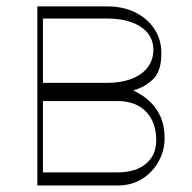

<svg xmlns="http://www.w3.org/2000/svg" viewBox="-20 -565 586 585"><path d="M93.8 0V-545.5H306.8Q356.5 -545.5 393.6 -526.5Q430.8 -507.5 451.3 -475.3Q471.9 -443.2 471.6 -403.4Q471.9 -347.7 446 -323.2Q420.1 -298.7 386.4 -289.8Q394.5 -285.5 410.2 -276.1Q425.8 -266.7 442.3 -249.8Q458.8 -233 470.2 -206.9Q481.5 -180.8 481.5 -143.5Q481.5 -106.5 463.6 -73.7Q445.7 -40.8 413.7 -20.4Q381.7 0 339.5 0ZM110.8 -39.8H339.5Q393.8 -40.1 424.9 -66.2Q456 -92.3 456 -137.8Q456 -192.8 424.9 -224.8Q393.8 -256.7 339.5 -257.1H110.8ZM110.8 -312.5H304Q370.4 -312.5 408.7 -339.5Q447.1 -366.5 447.4 -413.4Q447.1 -457.4 409.6 -482.8Q372.2 -508.2 306.8 -508.5H110.8Z"/></svg>

Font: Inter UI Thin
Style: Regular
Weight: 100
Designer: Rasmus Andersson
Foundry: rsms
Version: 3.2;8d6f07862